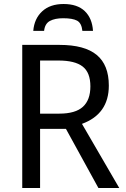

<svg xmlns="http://www.w3.org/2000/svg" viewBox="-20 -938 628 958"><path d="M523 -511Q523 -369 389 -320L575 0H471L309 -295H180V0H91V-714H277Q402 -714 462.5 -664Q523 -614 523 -511ZM180 -636V-371H276Q356 -371 393.5 -405Q431 -439 431 -507Q431 -576 392.5 -606Q354 -636 272 -636ZM444 -784H391Q387 -823 364.5 -835Q342 -847 295 -847Q254 -847 229 -833.5Q204 -820 200 -784H146Q151 -845 190.5 -881.5Q230 -918 297 -918Q366 -918 403 -882.5Q440 -847 444 -784Z"/></svg>

Font: Noto Sans Display
Style: Regular
Weight: 400
Designer: Monotype Design team
Foundry: Monotype Imaging Inc.
Version: Version 1.000